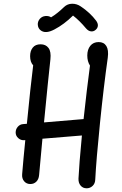

<svg xmlns="http://www.w3.org/2000/svg" viewBox="-20 -981 660 1036"><path d="M447.5 35Q427 35 414.8 20.2Q402.5 5.5 403.5 -18Q407 -93 422 -250L209 -232.5Q197 -104.5 191 -36.5Q189 -13.5 176 -0.8Q163 12 143.5 12Q123 12 110.2 -3Q97.5 -18 99.5 -41Q106 -121 116.5 -225L109.5 -224.5Q92 -223.5 78.2 -236Q64.5 -248.5 64.5 -266Q64.5 -284 76.2 -297.2Q88 -310.5 105.5 -311.5L125 -313Q144.5 -513 159 -628.5Q142.5 -646 142.5 -678Q142.5 -706.5 156.8 -724.2Q171 -742 199 -742Q227 -742 241.8 -722.2Q256.5 -702.5 252 -661Q240.5 -558 217.5 -320.5L431 -338.5Q449 -504 465.5 -627Q451 -649.5 451 -681.5Q451 -713.5 467.2 -733.8Q483.5 -754 512.5 -754Q540.5 -754 553.8 -732.8Q567 -711.5 561.5 -669.5Q539.5 -514 519.5 -317Q499.5 -120 494 -13Q493.5 9 479.8 22Q466 35 447.5 35ZM195 -879.5Q207 -893 225.2 -894.5Q243.5 -896 255.5 -887.5Q289 -907.5 326 -943.5Q344 -960.5 369.2 -960.8Q394.5 -961 415.5 -946.5Q466 -913 499 -869Q509.5 -854 508 -841.2Q506.5 -828.5 495.5 -819.5Q484.5 -810 470.5 -811.8Q456.5 -813.5 444 -828Q409 -870 374 -897Q326 -849.5 273.5 -822Q224.5 -796 198 -818.5Q185.5 -829 184 -846.8Q182.5 -864.5 195 -879.5Z"/></svg>

Font: Monaspace Radon
Style: Regular
Weight: 400
Designer: Riley Cran & the Lettermatic Team
Foundry: Lettermatic
Version: Version 1.000 (Monaspace Radon)